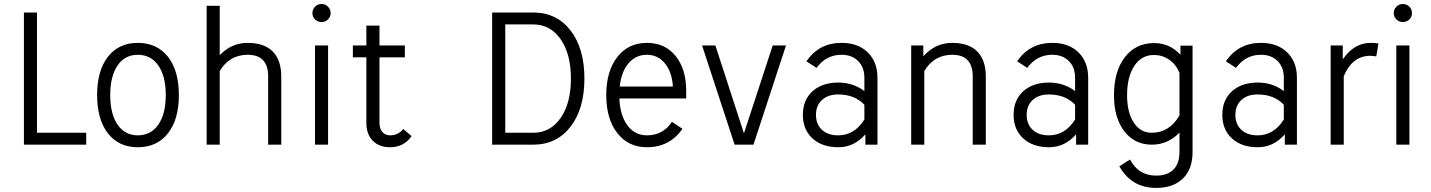

<svg xmlns="http://www.w3.org/2000/svg" viewBox="-20 -712 7045 945"><path d="M97.7 -650.4H162.1V-58.6H404.3V0H97.7Z M658.2 -501Q752.9 -501 806.6 -432.6Q860.4 -364.3 860.4 -244.1Q860.4 -124 806.6 -55.7Q752.9 12.7 658.2 12.7Q564.5 12.7 511.2 -55.7Q458 -124 458 -244.1Q458 -364.3 511.2 -432.6Q564.5 -501 658.2 -501ZM658.2 -45.9Q722.7 -45.9 759.3 -98.6Q795.9 -151.4 795.9 -244.1Q795.9 -336.9 759.3 -389.6Q722.7 -442.4 658.2 -442.4Q594.7 -442.4 558.6 -389.6Q522.5 -336.9 522.5 -244.1Q522.5 -151.4 558.6 -98.6Q594.7 -45.9 658.2 -45.9Z M1364.3 0H1299.8V-335.9Q1299.8 -442.4 1199.2 -442.4Q1109.4 -442.4 1061.5 -362.3V0H997.1V-683.6H1061.5V-440.4Q1119.1 -501 1199.2 -501Q1280.3 -501 1322.3 -458.5Q1364.3 -416 1364.3 -335.9Z M1594.7 0H1530.3V-488.3H1594.7ZM1530.8 -616.2Q1517.6 -628.9 1517.6 -647.5Q1517.6 -666 1530.8 -679.2Q1543.9 -692.4 1562.5 -692.4Q1581.1 -692.4 1594.2 -679.2Q1607.4 -666 1607.4 -647.5Q1607.4 -628.9 1594.2 -616.2Q1581.1 -603.5 1562.5 -603.5Q1543.9 -603.5 1530.8 -616.2Z M1716.8 -488.3H1783.2V-585.9H1847.7V-488.3H1972.7V-429.7H1847.7V-107.4Q1847.7 -79.1 1861.8 -62.5Q1876 -45.9 1899.4 -45.9Q1939.5 -45.9 1964.8 -77.1L2005.9 -42Q1967.8 12.7 1899.4 12.7Q1845.7 12.7 1814.5 -19.5Q1783.2 -51.8 1783.2 -107.4V-429.7H1716.8Z M2604.5 0H2402.3V-650.4H2604.5Q2719.7 -650.4 2788.1 -562Q2856.4 -473.6 2856.4 -325.2Q2856.4 -176.8 2788.1 -88.4Q2719.7 0 2604.5 0ZM2466.8 -591.8V-58.6H2604.5Q2688.5 -58.6 2739.3 -131.3Q2790 -204.1 2790 -325.2Q2790 -446.3 2739.3 -519Q2688.5 -591.8 2604.5 -591.8Z M3164.1 12.7Q3072.3 12.7 3018.1 -57.1Q2963.9 -127 2963.9 -244.1Q2963.9 -361.3 3018.1 -431.2Q3072.3 -501 3164.1 -501Q3252.9 -501 3305.2 -436.5Q3357.4 -372.1 3357.4 -264.6V-227.5H3028.3Q3032.2 -143.6 3068.4 -94.7Q3104.5 -45.9 3164.1 -45.9Q3243.2 -45.9 3287.1 -112.3L3338.9 -78.1Q3276.4 12.7 3164.1 12.7ZM3164.1 -442.4Q3109.4 -442.4 3073.7 -400.9Q3038.1 -359.4 3030.3 -286.1H3292Q3287.1 -358.4 3252.4 -400.4Q3217.8 -442.4 3164.1 -442.4Z M3595.7 0 3435.5 -488.3H3501L3641.6 -55.7L3783.2 -488.3H3848.6L3688.5 0Z M4239.3 -50.8Q4183.6 12.7 4106.4 12.7Q4026.4 12.7 3979 -30.8Q3931.6 -74.2 3931.6 -146.5Q3931.6 -219.7 3979 -262.7Q4026.4 -305.7 4106.4 -305.7Q4178.7 -305.7 4234.4 -263.7V-329.1Q4234.4 -380.9 4203.6 -411.6Q4172.9 -442.4 4122.1 -442.4Q4045.9 -442.4 3999 -377.9L3949.2 -410.2Q4010.7 -501 4122.1 -501Q4203.1 -501 4251 -454.1Q4298.8 -407.2 4298.8 -329.1V0H4239.3ZM4105.5 -45.9Q4185.5 -45.9 4234.4 -124V-196.3Q4186.5 -247.1 4105.5 -247.1Q4054.7 -247.1 4025.4 -219.7Q3996.1 -192.4 3996.1 -146.5Q3996.1 -100.6 4025.4 -73.2Q4054.7 -45.9 4105.5 -45.9Z M4832 0H4767.6V-335.9Q4767.6 -442.4 4667 -442.4Q4577.1 -442.4 4529.3 -362.3V0H4464.8V-488.3H4524.4V-434.6Q4583 -501 4667 -501Q4748 -501 4790 -458.5Q4832 -416 4832 -335.9Z M5276.4 -50.8Q5220.7 12.7 5143.6 12.7Q5063.5 12.7 5016.1 -30.8Q4968.8 -74.2 4968.8 -146.5Q4968.8 -219.7 5016.1 -262.7Q5063.5 -305.7 5143.6 -305.7Q5215.8 -305.7 5271.5 -263.7V-329.1Q5271.5 -380.9 5240.7 -411.6Q5210 -442.4 5159.2 -442.4Q5083 -442.4 5036.1 -377.9L4986.3 -410.2Q5047.9 -501 5159.2 -501Q5240.2 -501 5288.1 -454.1Q5335.9 -407.2 5335.9 -329.1V0H5276.4ZM5142.6 -45.9Q5222.7 -45.9 5271.5 -124V-196.3Q5223.6 -247.1 5142.6 -247.1Q5091.8 -247.1 5062.5 -219.7Q5033.2 -192.4 5033.2 -146.5Q5033.2 -100.6 5062.5 -73.2Q5091.8 -45.9 5142.6 -45.9Z M5849.6 37.1Q5849.6 120.1 5802.2 166.5Q5754.9 212.9 5670.9 212.9Q5548.8 212.9 5489.3 106.4L5542 73.2Q5583 152.3 5670.9 152.3Q5725.6 152.3 5755.4 122.6Q5785.2 92.8 5785.2 37.1V-59.6Q5728.5 0 5649.4 0Q5564.5 0 5513.7 -65.9Q5462.9 -131.8 5462.9 -243.2Q5462.9 -361.3 5516.6 -430.7Q5570.3 -500 5660.2 -500Q5737.3 -500 5790 -442.4V-487.3H5849.6ZM5785.2 -353.5Q5768.6 -394.5 5734.9 -418Q5701.2 -441.4 5659.2 -441.4Q5598.6 -441.4 5563 -387.7Q5527.3 -334 5527.3 -243.2Q5527.3 -159.2 5560.1 -108.9Q5592.8 -58.6 5648.4 -58.6Q5735.4 -58.6 5785.2 -143.6Z M6303.7 -50.8Q6248 12.7 6170.9 12.7Q6090.8 12.7 6043.5 -30.8Q5996.1 -74.2 5996.1 -146.5Q5996.1 -219.7 6043.5 -262.7Q6090.8 -305.7 6170.9 -305.7Q6243.2 -305.7 6298.8 -263.7V-329.1Q6298.8 -380.9 6268.1 -411.6Q6237.3 -442.4 6186.5 -442.4Q6110.4 -442.4 6063.5 -377.9L6013.7 -410.2Q6075.2 -501 6186.5 -501Q6267.6 -501 6315.4 -454.1Q6363.3 -407.2 6363.3 -329.1V0H6303.7ZM6169.9 -45.9Q6250 -45.9 6298.8 -124V-196.3Q6251 -247.1 6169.9 -247.1Q6119.1 -247.1 6089.8 -219.7Q6060.5 -192.4 6060.5 -146.5Q6060.5 -100.6 6089.8 -73.2Q6119.1 -45.9 6169.9 -45.9Z M6753.9 -434.6 6725.6 -437.5Q6635.7 -437.5 6593.8 -336.9V0H6529.3V-488.3H6588.9V-419.9Q6644.5 -501 6726.6 -501Q6748 -501 6764.6 -498Z M6917 0H6852.5V-488.3H6917ZM6853 -616.2Q6839.8 -628.9 6839.8 -647.5Q6839.8 -666 6853 -679.2Q6866.2 -692.4 6884.8 -692.4Q6903.3 -692.4 6916.5 -679.2Q6929.7 -666 6929.7 -647.5Q6929.7 -628.9 6916.5 -616.2Q6903.3 -603.5 6884.8 -603.5Q6866.2 -603.5 6853 -616.2Z"/></svg>

Font: Lohit Devanagari
Style: Regular
Weight: 400
Version: 2.95.4